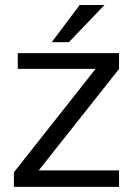

<svg xmlns="http://www.w3.org/2000/svg" viewBox="-20 -726 505 746"><path d="M442.5 0H34V-56.5L351.5 -458.5H49V-519.5H442.5V-458L130.5 -64H442.5ZM247.5 -562H181L289.5 -706.5H386Z"/></svg>

Font: Acari Sans
Style: Regular
Weight: 400
Designer: Alfredo Marco Pradil and Stefan Peev (font) & Cristiano Sobral (main changes)
Foundry: Alfredo Marco Pradil and Stefan Peev (font) & Cristiano Sobral (main changes)
Version: Version 1.063; ttfautohint (v1.8.3)